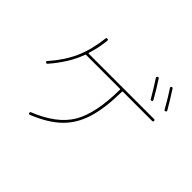

<svg xmlns="http://www.w3.org/2000/svg" viewBox="-185 -1098 1370 1370"><g transform="rotate(45 500.0 -413.0)"><path d="M792 -673.8Q758.8 -732.4 710.9 -805.7Q706.1 -814.5 713.9 -820.3Q722.7 -826.2 727.5 -818.4Q770.5 -752.9 809.6 -683.6Q814.5 -674.8 805.7 -669.9Q796.9 -665 792 -673.8ZM915 -690.4Q865.2 -778.3 833 -826.2Q827.1 -835 835 -839.8Q843.8 -844.7 848.6 -836.9Q896.5 -762.7 932.6 -700.2Q937.5 -691.4 928.7 -686.5Q919.9 -681.6 915 -690.4ZM92.8 -331.1Q85 -324.2 79.1 -330.1Q71.3 -337.9 78.1 -343.8Q159.2 -435.5 201.7 -531.2Q244.1 -627 257.8 -751Q259.8 -761.7 268.6 -759.8Q279.3 -757.8 278.3 -749Q270.5 -669.9 246.1 -594.7Q245.1 -593.8 246.6 -591.8Q248 -589.8 250 -589.8H909.2Q918.9 -589.8 918.9 -580.1Q918.9 -570.3 909.2 -570.3H614.3Q609.4 -570.3 609.4 -564.5Q607.4 -397.5 573.7 -288.6Q540 -179.7 465.3 -107.9Q390.6 -36.1 261.7 15.6Q252.9 19.5 249 9.8Q245.1 1 253.9 -2.9Q440.4 -77.1 513.7 -199.7Q586.9 -322.3 588.9 -564.5Q588.9 -570.3 584 -570.3H243.2Q238.3 -570.3 237.3 -566.4Q194.3 -447.3 92.8 -331.1Z"/></g></svg>

Font: Rounded-X Mgen+ 2m thin
Style: Regular
Weight: 100
Designer: [Source Han Sans]
Ryoko NISHIZUKA  (kana & ideographs); Paul D. Hunt (Latin, Greek & Cyrillic); Wenlong ZHANG  (bopomofo
Version: Version 1.059.20150602